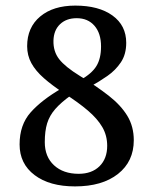

<svg xmlns="http://www.w3.org/2000/svg" viewBox="-20 -657 548 686"><path d="M233 -316Q198 -291 177.5 -267.5Q157 -244 148.5 -216.5Q140 -189 140 -149Q140 -97 173 -66.5Q206 -36 261 -36Q308 -36 335.5 -63Q363 -90 363 -136Q363 -173 345.5 -203Q328 -233 294 -262Q260 -291 210 -323Q166 -352 136.5 -378Q107 -404 92 -431.5Q77 -459 77 -492Q77 -559 123.5 -598Q170 -637 249 -637Q333 -637 382 -601.5Q431 -566 431 -504Q431 -463 412 -434.5Q393 -406 363.5 -385.5Q334 -365 303 -348L267 -371Q308 -394 324.5 -421Q341 -448 341 -491Q341 -538 317.5 -565Q294 -592 254 -592Q217 -592 194.5 -570.5Q172 -549 171 -512Q170 -473 191.5 -445.5Q213 -418 265 -386Q325 -349 368.5 -315Q412 -281 435 -243Q458 -205 458 -156Q458 -80 401.5 -35.5Q345 9 248 9Q157 9 103.5 -31.5Q50 -72 50 -141Q50 -211 89.5 -255.5Q129 -300 200 -341Z"/></svg>

Font: Vollkorn
Style: Regular
Weight: 400
Designer: Friedrich Althausen
Foundry: Friedrich Althausen
Version: Version 5.001